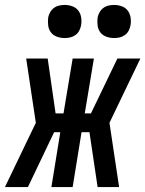

<svg xmlns="http://www.w3.org/2000/svg" viewBox="-57 -757 588 777"><path d="M56 0H-37L88 -260L49 -520H136L168 -298H200L237 -520H323L286 -298H311L418 -520H511L386 -260L425 0H338L305 -222H273L237 0H151L187 -222H162ZM405 -603Q389 -603 373.5 -608.5Q358 -614 349 -626Q340 -638 338 -654Q336 -670 338 -686Q340 -697 346 -707.5Q352 -718 361.5 -725Q371 -732 382.5 -734.5Q394 -737 405 -737Q421 -737 436 -731.5Q451 -726 460 -714Q469 -702 471.5 -686Q474 -670 471 -654Q469 -643 463.5 -632.5Q458 -622 448 -615Q438 -608 427 -605.5Q416 -603 405 -603ZM205 -603Q189 -603 173.5 -608.5Q158 -614 149 -626Q140 -638 138 -654Q136 -670 138 -686Q140 -697 146 -707.5Q152 -718 161.5 -725Q171 -732 182.5 -734.5Q194 -737 205 -737Q221 -737 236 -731.5Q251 -726 260 -714Q269 -702 271.5 -686Q274 -670 271 -654Q269 -643 263.5 -632.5Q258 -622 248 -615Q238 -608 227 -605.5Q216 -603 205 -603Z"/></svg>

Font: Iosevka SS18 Medium
Style: Italic
Weight: 500
Italic angle: -9°
Monospace: yes
Designer: Belleve Invis
Foundry: Belleve Invis
Version: Version 25.1.1; ttfautohint (v1.8.4)